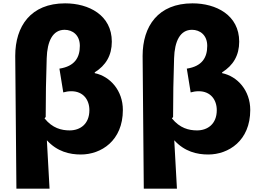

<svg xmlns="http://www.w3.org/2000/svg" viewBox="-20 -854 1562 1147"><path d="M78 273H276C271 178 266 84 260 -16C322 52 396 69 463 69C584 69 714 -13 714 -197C714 -313 638 -398 546 -417V-422C612 -463 648 -523 648 -605C648 -764 510 -834 369 -834C164 -834 71 -698 71 -520ZM253 -155C253 -274 255 -389 259 -506C262 -608 295 -676 366 -676C413 -676 457 -645 457 -580C457 -511 427 -458 335 -444L358 -302C372 -306 388 -309 406 -309C477 -309 514 -258 514 -196C514 -113 459 -75 396 -75C348 -75 293 -88 246 -147Z M839 273H1037C1032 178 1027 84 1021 -16C1083 52 1157 69 1224 69C1345 69 1475 -13 1475 -197C1475 -313 1399 -398 1307 -417V-422C1373 -463 1409 -523 1409 -605C1409 -764 1271 -834 1130 -834C925 -834 832 -698 832 -520ZM1014 -155C1014 -274 1016 -389 1020 -506C1023 -608 1056 -676 1127 -676C1174 -676 1218 -645 1218 -580C1218 -511 1188 -458 1096 -444L1119 -302C1133 -306 1149 -309 1167 -309C1238 -309 1275 -258 1275 -196C1275 -113 1220 -75 1157 -75C1109 -75 1054 -88 1007 -147Z"/></svg>

Font: GenEiGothic-pro-Heavy
Style: Bold
Weight: 900
Designer: Ryoko NISHIZUKA (kana & ideographs); Paul D. Hunt (Latin, Greek & Cyrillic); Wenlong ZHANG (bopomofo); Sandoll Communica
Foundry: Adobe Systems Incorporated; o_tamon
Version: Version 1.000.140830